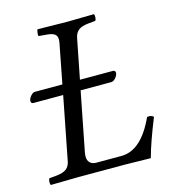

<svg xmlns="http://www.w3.org/2000/svg" viewBox="-100 -728 718 810"><g transform="rotate(-15 259.5 -322.5)"><path d="M247.1 -351.1 195.8 -88.9Q194.8 -84 194.8 -76.2Q194.8 -58.6 204.6 -48.8Q214.4 -39.1 231.9 -39.1H341.8Q429.2 -39.1 488.8 -169.9Q506.8 -173.3 517.1 -163.1Q476.6 -63 459 2Q371.1 0 345.2 0H142.1Q111.8 0 22 2Q19 -4.9 20 -14.4Q21 -23.9 23.9 -26.9L55.2 -29.8Q85 -32.7 99.1 -43.7Q113.3 -54.7 117.2 -76.2L170.9 -351.1H41Q28.8 -351.1 30.8 -366.2Q33.2 -376 42 -385.5Q50.8 -395 59.1 -395H179.2L212.9 -568.8Q217.3 -591.8 207.5 -602.5Q197.8 -613.3 168.9 -615.2L134.8 -618.2Q132.8 -622.1 134.3 -632.8Q135.7 -643.6 138.2 -647Q226.1 -645 265.1 -645Q294.9 -645 384.8 -647Q387.7 -640.1 386.7 -630.6Q385.7 -621.1 382.8 -618.2L352.1 -615.2Q322.3 -612.3 308.3 -601.3Q294.4 -590.3 290 -568.8L255.9 -395H399.9Q406.2 -395 408.9 -390.4Q411.6 -385.7 410.2 -380.9Q408.7 -371.1 399.4 -361.1Q390.1 -351.1 380.9 -351.1Z"/></g></svg>

Font: Common Serif SemiBold
Style: Italic
Weight: 600
Italic angle: -12°
Designer: Philipp H. Poll, Khaled Hosny
Foundry: Stefan Peev, Context Ltd.
Version: Version 1.026